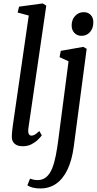

<svg xmlns="http://www.w3.org/2000/svg" viewBox="-20 -837 561 1112"><path d="M144.5 -94.5Q141.5 -71.5 146.5 -61.5Q151.5 -51.5 161.5 -51.5Q172 -51.5 181 -56.8Q190 -62 208 -78L222 -53Q215 -43 199.5 -27.8Q184 -12.5 161.8 -1.2Q139.5 10 111 10Q92.5 10 78.5 4Q64.5 -2 56.2 -14.8Q48 -27.5 48.5 -47.5Q48.5 -54.5 49.2 -65.8Q50 -77 51.8 -90.2Q53.5 -103.5 55 -115L146.5 -747L82 -764.5L90.5 -798.5L227 -817L248 -804.5ZM407 13.5Q396.5 91 371 144.8Q345.5 198.5 306 226.5Q266.5 254.5 213 254.5Q189.5 254.5 170.5 249.8Q151.5 245 138.5 236.5L154 197.5Q164.5 201.5 175.8 203.8Q187 206 198 206Q228.5 206 249.2 187.5Q270 169 282.8 136.5Q295.5 104 303.5 62.2Q311.5 20.5 317.5 -26L377 -482L325 -506L332 -542.5L462 -565.5L482 -554.5ZM452 -629.5Q427 -629.5 410.8 -646.5Q394.5 -663.5 395 -691.5Q395.5 -724 415.5 -745.2Q435.5 -766.5 465 -766.5Q490.5 -766.5 505.8 -750Q521 -733.5 520.5 -707.5Q520.5 -673 501.2 -651.2Q482 -629.5 452 -629.5Z"/></svg>

Font: Merriweather 24pt SemiCondensed
Style: Italic
Weight: 400
Width: 4
Italic angle: -7.8°
Designer: Eben Sorkin
Foundry: Eben Sorkin
Version: Version 2.101